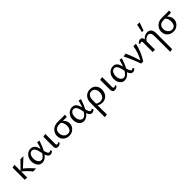

<svg xmlns="http://www.w3.org/2000/svg" viewBox="395 -2468 4515 4515"><g transform="rotate(-45 2652.5 -211.0)"><path d="M350 0Q311 -54 263.5 -102Q216 -150 162 -195H146V-212L344 -416H445L200 -191V-244Q270 -191 333.5 -129.5Q397 -68 452 0ZM74 0V-409L152 -422V0Z M654 9Q603 9 566 -18Q529 -45 509 -92Q489 -139 489 -196Q489 -265 516.5 -316.5Q544 -368 589.5 -396.5Q635 -425 688 -425Q730 -425 758 -409.5Q786 -394 804.5 -367Q823 -340 835 -305Q847 -270 856 -230Q868 -175 880 -134.5Q892 -94 906.5 -71.5Q921 -49 942 -49Q952 -49 963 -54Q974 -59 982 -70L1009 -37Q997 -18 974 -4.5Q951 9 923 9Q893 9 872 -9.5Q851 -28 836.5 -59Q822 -90 812.5 -128Q803 -166 795 -205Q785 -253 770.5 -290Q756 -327 733.5 -348.5Q711 -370 676 -370Q648 -370 623 -351.5Q598 -333 583.5 -297.5Q569 -262 569 -211Q569 -166 583.5 -129.5Q598 -93 623.5 -72Q649 -51 681 -51Q708 -51 734 -70Q760 -89 784.5 -123Q809 -157 831 -203.5Q853 -250 872 -306Q891 -362 906 -423L970 -409Q948 -341 923 -279Q898 -217 869 -164Q840 -111 806.5 -72Q773 -33 735 -12Q697 9 654 9Z M1172 6Q1136 6 1117.5 -16.5Q1099 -39 1099 -82V-409L1178 -423V-94Q1178 -73 1186 -62Q1194 -51 1211 -51Q1222 -51 1234 -57Q1246 -63 1255 -75L1270 -42Q1256 -21 1230 -7.5Q1204 6 1172 6Z M1547 9Q1487 9 1439 -17.5Q1391 -44 1364.5 -90Q1338 -136 1338 -193Q1338 -252 1367 -302.5Q1396 -353 1451.5 -384.5Q1507 -416 1585 -416H1824L1818 -347Q1755 -348 1693 -349Q1631 -350 1566 -350Q1495 -350 1456.5 -313Q1418 -276 1418 -209Q1418 -161 1436.5 -125Q1455 -89 1487.5 -68.5Q1520 -48 1560 -48Q1596 -48 1622.5 -65.5Q1649 -83 1663 -116Q1677 -149 1677 -197Q1677 -239 1667.5 -270.5Q1658 -302 1641 -325.5Q1624 -349 1602 -367L1661 -374Q1684 -357 1706.5 -331Q1729 -305 1745 -271.5Q1761 -238 1761 -195Q1761 -138 1733 -91.5Q1705 -45 1657.5 -18Q1610 9 1547 9Z M2035 9Q1984 9 1947 -18Q1910 -45 1890 -92Q1870 -139 1870 -196Q1870 -265 1897.5 -316.5Q1925 -368 1970.5 -396.5Q2016 -425 2069 -425Q2111 -425 2139 -409.5Q2167 -394 2185.5 -367Q2204 -340 2216 -305Q2228 -270 2237 -230Q2249 -175 2261 -134.5Q2273 -94 2287.5 -71.5Q2302 -49 2323 -49Q2333 -49 2344 -54Q2355 -59 2363 -70L2390 -37Q2378 -18 2355 -4.5Q2332 9 2304 9Q2274 9 2253 -9.5Q2232 -28 2217.5 -59Q2203 -90 2193.5 -128Q2184 -166 2176 -205Q2166 -253 2151.5 -290Q2137 -327 2114.5 -348.5Q2092 -370 2057 -370Q2029 -370 2004 -351.5Q1979 -333 1964.5 -297.5Q1950 -262 1950 -211Q1950 -166 1964.5 -129.5Q1979 -93 2004.5 -72Q2030 -51 2062 -51Q2089 -51 2115 -70Q2141 -89 2165.5 -123Q2190 -157 2212 -203.5Q2234 -250 2253 -306Q2272 -362 2287 -423L2351 -409Q2329 -341 2304 -279Q2279 -217 2250 -164Q2221 -111 2187.5 -72Q2154 -33 2116 -12Q2078 9 2035 9Z M2446 289Q2446 227 2446.5 165.5Q2447 104 2447 44Q2447 -16 2447 -75.5Q2447 -135 2447 -192Q2447 -263 2475 -315.5Q2503 -368 2551.5 -396.5Q2600 -425 2661 -425Q2721 -425 2765.5 -399Q2810 -373 2835.5 -326.5Q2861 -280 2861 -217Q2861 -154 2833.5 -102Q2806 -50 2758.5 -20.5Q2711 9 2649 9Q2601 9 2560.5 -10.5Q2520 -30 2500 -65L2520 -91Q2540 -69 2572 -58Q2604 -47 2636 -47Q2681 -47 2712.5 -68Q2744 -89 2760.5 -126Q2777 -163 2777 -212Q2777 -286 2742 -326.5Q2707 -367 2652 -367Q2615 -367 2587.5 -348Q2560 -329 2544 -293.5Q2528 -258 2527 -207Q2527 -140 2526.5 -85.5Q2526 -31 2525.5 15.5Q2525 62 2525 104.5Q2525 147 2526 188.5Q2527 230 2527 275Z M3063 6Q3027 6 3008.5 -16.5Q2990 -39 2990 -82V-409L3069 -423V-94Q3069 -73 3077 -62Q3085 -51 3102 -51Q3113 -51 3125 -57Q3137 -63 3146 -75L3161 -42Q3147 -21 3121 -7.5Q3095 6 3063 6Z M3394 9Q3343 9 3306 -18Q3269 -45 3249 -92Q3229 -139 3229 -196Q3229 -265 3256.5 -316.5Q3284 -368 3329.5 -396.5Q3375 -425 3428 -425Q3470 -425 3498 -409.5Q3526 -394 3544.5 -367Q3563 -340 3575 -305Q3587 -270 3596 -230Q3608 -175 3620 -134.5Q3632 -94 3646.5 -71.5Q3661 -49 3682 -49Q3692 -49 3703 -54Q3714 -59 3722 -70L3749 -37Q3737 -18 3714 -4.5Q3691 9 3663 9Q3633 9 3612 -9.5Q3591 -28 3576.5 -59Q3562 -90 3552.5 -128Q3543 -166 3535 -205Q3525 -253 3510.5 -290Q3496 -327 3473.5 -348.5Q3451 -370 3416 -370Q3388 -370 3363 -351.5Q3338 -333 3323.5 -297.5Q3309 -262 3309 -211Q3309 -166 3323.5 -129.5Q3338 -93 3363.5 -72Q3389 -51 3421 -51Q3448 -51 3474 -70Q3500 -89 3524.5 -123Q3549 -157 3571 -203.5Q3593 -250 3612 -306Q3631 -362 3646 -423L3710 -409Q3688 -341 3663 -279Q3638 -217 3609 -164Q3580 -111 3546.5 -72Q3513 -33 3475 -12Q3437 9 3394 9Z M3941 0Q3906 -102 3862.5 -204.5Q3819 -307 3768 -409L3850 -423Q3895 -323 3931 -222.5Q3967 -122 3996 -22H3957Q4016 -118 4051.5 -216.5Q4087 -315 4102 -416H4185Q4162 -309 4119.5 -205Q4077 -101 4013 0Z M4621 289V-225Q4621 -300 4598.5 -331.5Q4576 -363 4538 -363Q4510 -363 4480 -349.5Q4450 -336 4425.5 -307.5Q4401 -279 4387 -235L4353 -252Q4377 -310 4409.5 -347Q4442 -384 4481.5 -402.5Q4521 -421 4566 -421Q4603 -421 4633 -404Q4663 -387 4680.5 -350Q4698 -313 4698 -252V276ZM4326 0V-315Q4326 -325 4324 -335Q4322 -345 4316 -351.5Q4310 -358 4298 -358Q4287 -358 4275.5 -354Q4264 -350 4255 -341L4235 -369Q4253 -392 4278.5 -406.5Q4304 -421 4332 -421Q4358 -421 4373.5 -409Q4389 -397 4396 -377.5Q4403 -358 4403 -334V0ZM4479 -508 4521 -711H4603L4530 -508Z M5013 9Q4953 9 4905 -17.5Q4857 -44 4830.5 -90Q4804 -136 4804 -193Q4804 -252 4833 -302.5Q4862 -353 4917.5 -384.5Q4973 -416 5051 -416H5290L5284 -347Q5221 -348 5159 -349Q5097 -350 5032 -350Q4961 -350 4922.5 -313Q4884 -276 4884 -209Q4884 -161 4902.5 -125Q4921 -89 4953.5 -68.5Q4986 -48 5026 -48Q5062 -48 5088.5 -65.5Q5115 -83 5129 -116Q5143 -149 5143 -197Q5143 -239 5133.5 -270.5Q5124 -302 5107 -325.5Q5090 -349 5068 -367L5127 -374Q5150 -357 5172.5 -331Q5195 -305 5211 -271.5Q5227 -238 5227 -195Q5227 -138 5199 -91.5Q5171 -45 5123.5 -18Q5076 9 5013 9Z"/></g></svg>

Font: Ysabeau Office Medium
Style: Regular
Weight: 500
Designer: Christian Thalmann (Catharsis Fonts)
Version: Version 2.001;gftools[0.9.30]; featfreeze: tnum,lnum,ss02